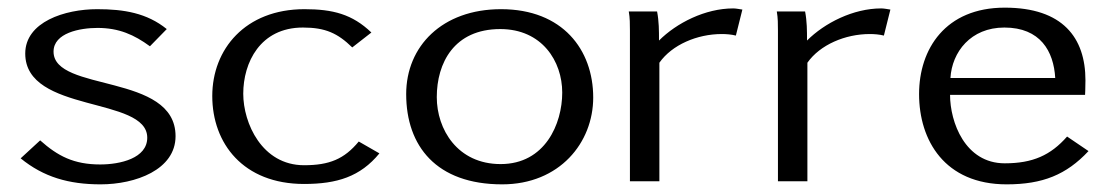

<svg xmlns="http://www.w3.org/2000/svg" viewBox="-20 -474 2905 502"><path d="M34 -60C94 -11 160 8 243 8C334 8 439 -30 439 -118C439 -284 120 -232 120 -339C120 -388 189 -401 235 -401C291 -401 331 -383 372 -353L416 -398C364 -440 304 -450 234 -450C150 -450 46 -417 46 -334C46 -177 365 -223 365 -114C365 -60 294 -44 242 -44C173 -44 131 -66 85 -107Z M535 -223C535 -99 616 7 775 7C861 7 922 -12 972 -73L918 -104C880 -58 841 -42 775 -42C665 -42 616 -152 616 -229C616 -310 660 -402 772 -402C831 -402 863 -387 901 -350L951 -389C901 -437 850 -450 776 -450C621 -450 535 -345 535 -223Z M1042 -228C1042 -92 1121 8 1293 8C1443 8 1531 -101 1531 -219C1531 -344 1451 -450 1290 -450C1136 -450 1042 -353 1042 -228ZM1122 -220C1122 -309 1167 -398 1288 -398C1397 -398 1450 -314 1450 -232C1450 -150 1405 -45 1289 -45C1176 -45 1122 -136 1122 -220Z M1624 -444C1627 -427 1627 -411 1627 -394V0H1704V-310C1737 -357 1803 -385 1867 -385C1879 -385 1892 -384 1904 -381L1921 -449C1913 -450 1905 -452 1897 -452C1824 -452 1749 -414 1703 -368C1703 -394 1703 -418 1698 -444Z M2011 -444C2014 -427 2014 -411 2014 -394V0H2091V-310C2124 -357 2190 -385 2254 -385C2266 -385 2279 -384 2291 -381L2308 -449C2300 -450 2292 -452 2284 -452C2211 -452 2136 -414 2090 -368C2090 -394 2090 -418 2085 -444Z M2383 -228C2383 -107 2450 8 2612 8C2706 8 2768 -17 2826 -79L2770 -117C2727 -68 2680 -47 2607 -47C2503 -47 2464 -155 2464 -226H2817C2817 -226 2818 -243 2818 -264C2818 -375 2759 -454 2607 -454C2452 -454 2383 -346 2383 -228ZM2465 -270C2469 -338 2518 -402 2606 -402C2700 -402 2735 -340 2739 -270Z"/></svg>

Font: KpMath
Style: Sans
Weight: 400
Version: Version 0.64